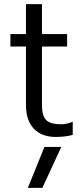

<svg xmlns="http://www.w3.org/2000/svg" viewBox="-20 -644 405 924"><path d="M105 -139V-420H30V-480H105V-624H182V-480H303V-420H182V-137Q182 -87 202 -66.5Q222 -46 275 -46Q301 -46 330 -58V5Q297 15 248 15Q180 15 142.5 -25Q105 -65 105 -139ZM194 63H275L184 260H114Z"/></svg>

Font: Prompt Light
Style: Regular
Weight: 300
Designer: Katatrad Team
Foundry: CadsonDemak
Version: Version 1.001